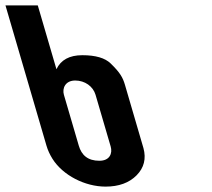

<svg xmlns="http://www.w3.org/2000/svg" viewBox="-217 -687 787 713"><path d="M175 6C224.2 6 262.6 -8 290.3 -36C317.9 -64 326.4 -97.7 315.7 -137L247 -372C239.1 -399.1 229.1 -417.2 193.8 -451.5C172.8 -471.8 137.8 -482 88.6 -482C41.1 -482 9.1 -464.7 -7.4 -430L-76.7 -667H-196.7L-44.4 -146C-39.5 -129.3 -32 -113 -22 -97C16.6 -35.8 98.6 6 175 6ZM62.4 -388C98.1 -388 128.7 -366.3 137.8 -335L194 -143C201.4 -117.8 190.9 -90 152 -90C108.8 -90 85.8 -111.1 75.6 -146L20.3 -335C13.4 -358.9 25.3 -388 62.4 -388Z"/></svg>

Font: Din Kursivschrift
Style: BreitLeft
Weight: 400
Version: Version 1.089